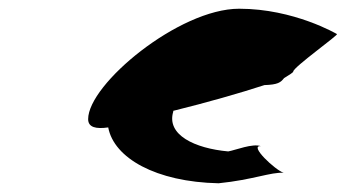

<svg xmlns="http://www.w3.org/2000/svg" viewBox="-20 -720 813 440"><path d="M182 -447C182 -428 200 -424 228 -428C241 -358 337 -303 481 -300C560 -308 601 -326 630 -324C611 -330 549 -388 578 -385C559 -392 520 -376 503 -373C426 -380 361 -411 377 -464V-466C454 -485 531 -507 586 -525C617 -526 623 -531 631 -541C644 -549 652 -554 652 -556C652 -566 759 -642 752 -642C752 -642 654 -700 528 -700C390 -700 182 -527 182 -447Z"/></svg>

Font: Ampere
Style: SCUltExt
Weight: 400
Version: Version 1